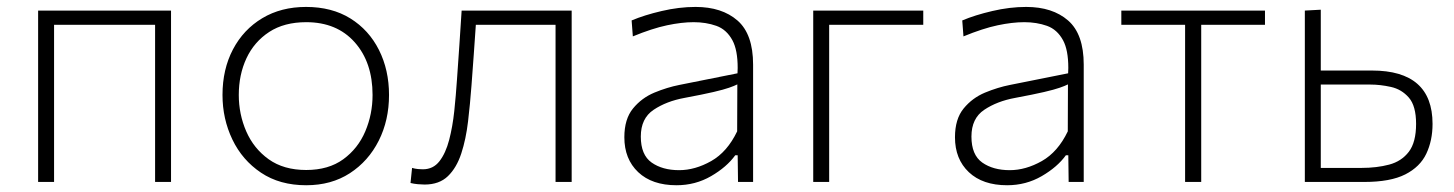

<svg xmlns="http://www.w3.org/2000/svg" viewBox="-20 -525 4194 554"><path d="M90 0V-494.5H473.5V0H427.5V-453.5H136V0Z M863.5 9.5Q787 9.5 733 -26.8Q679 -63 650.5 -122.5Q622 -182 622 -251Q622 -325 652.2 -382.5Q682.5 -440 736.8 -472.5Q791 -505 863 -505Q937.5 -505 991 -471.8Q1044.5 -438.5 1073.5 -380.8Q1102.5 -323 1102.5 -251Q1102.5 -178 1072.8 -119Q1043 -60 989.5 -25.2Q936 9.5 863.5 9.5ZM863.5 -34.5Q928 -34.5 970.5 -65.5Q1013 -96.5 1034 -146Q1055 -195.5 1055 -251Q1055 -345 1003.5 -403Q952 -461 863.5 -461Q800 -461 756.8 -432.8Q713.5 -404.5 691.2 -357Q669 -309.5 669 -251Q669 -195.5 690.5 -146Q712 -96.5 755.2 -65.5Q798.5 -34.5 863.5 -34.5Z M1205 7.5Q1197 7.5 1185.8 6.5Q1174.5 5.5 1164.5 3L1169 -40.5Q1177.5 -38 1186.2 -37.2Q1195 -36.5 1200 -36.5Q1230 -36.5 1248 -59.8Q1266 -83 1276 -121.2Q1286 -159.5 1290.8 -204.8Q1295.5 -250 1298.5 -294.5Q1302 -344.5 1305.5 -395.2Q1309 -446 1312 -494.5H1629.5V0H1583V-453.5H1353Q1350 -411 1347 -367.5Q1344 -324 1340.5 -279Q1336.5 -225.5 1330.5 -174.5Q1324.5 -123.5 1311 -82.2Q1297.5 -41 1272.5 -16.8Q1247.5 7.5 1205 7.5Z M1932 9.5Q1861.5 9.5 1821.5 -28.2Q1781.5 -66 1781.5 -129Q1781.5 -181.5 1806.5 -212Q1831.5 -242.5 1868.2 -257.8Q1905 -273 1940.5 -280L2108 -313.5Q2108.5 -321.5 2108.5 -329Q2108.5 -380.5 2093.5 -408.5Q2076.5 -440 2046.8 -450.5Q2017 -461 1981.5 -461Q1947 -461 1904.5 -452Q1862 -443 1806 -420L1802.5 -466Q1839 -481.5 1889.2 -493.2Q1939.5 -505 1987 -505Q2063 -505 2108 -465.8Q2153 -426.5 2153 -338.5V0H2109.5L2108.5 -77H2101.5Q2077 -43 2031.8 -16.8Q1986.5 9.5 1932 9.5ZM1939.5 -34Q1985.5 -34 2032 -60.2Q2078.5 -86.5 2107 -146L2107.5 -281.5Q2098.5 -277 2083.5 -271.8Q2068.5 -266.5 2038.5 -259.5Q2008.5 -252.5 1955 -242.5Q1903 -233 1866 -208.2Q1829 -183.5 1829 -131Q1829 -78 1860.2 -56Q1891.5 -34 1939.5 -34Z M2326.5 0V-494.5H2644V-453.5H2372.5V0Z M2886 9.5Q2815.5 9.5 2775.5 -28.2Q2735.5 -66 2735.5 -129Q2735.5 -181.5 2760.5 -212Q2785.5 -242.5 2822.2 -257.8Q2859 -273 2894.5 -280L3062 -313.5Q3062.5 -321.5 3062.5 -329Q3062.5 -380.5 3047.5 -408.5Q3030.5 -440 3000.8 -450.5Q2971 -461 2935.5 -461Q2901 -461 2858.5 -452Q2816 -443 2760 -420L2756.5 -466Q2793 -481.5 2843.2 -493.2Q2893.5 -505 2941 -505Q3017 -505 3062 -465.8Q3107 -426.5 3107 -338.5V0H3063.5L3062.5 -77H3055.5Q3031 -43 2985.8 -16.8Q2940.5 9.5 2886 9.5ZM2893.5 -34Q2939.5 -34 2986 -60.2Q3032.5 -86.5 3061 -146L3061.5 -281.5Q3052.5 -277 3037.5 -271.8Q3022.5 -266.5 2992.5 -259.5Q2962.5 -252.5 2909 -242.5Q2857 -233 2820 -208.2Q2783 -183.5 2783 -131Q2783 -78 2814.2 -56Q2845.5 -34 2893.5 -34Z M3399.5 0V-453.5H3215.5V-494.5H3630V-453.5H3446V0Z M3745 0V-494.5L3791 -497V-321.5H3938.5Q4113.5 -321.5 4113.5 -167.5Q4113.5 -119.5 4095.5 -81.5Q4077.5 -43.5 4034.8 -21.8Q3992 0 3916.5 0ZM3791 -40.5H3908.5Q3952.5 -40.5 3988.2 -50Q4024 -59.5 4045 -87Q4066 -114.5 4066 -167.5Q4066 -219.5 4045 -243.5Q4024 -267.5 3993.2 -274.2Q3962.5 -281 3934.5 -281H3791Z"/></svg>

Font: Heraclito ExtraLight
Style: Regular
Weight: 200
Designer: Kostas Bartsokas (font) & Cristiano Sobral (main changes)
Foundry: Kostas Bartsokas (font) & Cristiano Sobral (main changes)
Version: Version 1.00;July 8, 2020;FontCreator 13.0.0.2655 64-bit